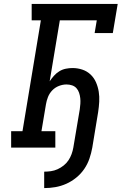

<svg xmlns="http://www.w3.org/2000/svg" viewBox="-20 -755 640 982"><path d="M206 207V123Q223 123 240.5 120.5Q258 118 274.5 110.5Q291 103 305.5 91.5Q320 80 330 65Q340 50 346 33.5Q352 17 355 0Q363 -49 371.5 -98Q380 -147 388 -196Q390 -210 391 -224.5Q392 -239 390.5 -253Q389 -267 384.5 -280.5Q380 -294 371 -304Q362 -314 348.5 -318.5Q335 -323 320 -323Q301 -323 281.5 -315.5Q262 -308 247.5 -293Q233 -278 225.5 -259Q218 -240 215 -221L192 -84H263V0H37V-84H95L189 -651H142V-735H582L557 -586H464L475 -651H286L234 -339Q244 -354 256 -367.5Q268 -381 283.5 -390.5Q299 -400 316.5 -403.5Q334 -407 351 -407Q377 -407 401 -399Q425 -391 443 -374Q461 -357 471 -334Q481 -311 485 -286Q489 -261 487.5 -234.5Q486 -208 482 -182L452 0Q447 28 437.5 56Q428 84 411 109Q394 134 370 153.5Q346 173 319 185Q292 197 263.5 202Q235 207 206 207Z"/></svg>

Font: Iosevka Slab Medium Extended
Style: Italic
Weight: 500
Width: 7
Italic angle: -9°
Monospace: yes
Designer: Belleve Invis
Foundry: Belleve Invis
Version: Version 11.1.0; ttfautohint (v1.8.3)